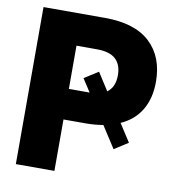

<svg xmlns="http://www.w3.org/2000/svg" viewBox="-81 -802 814 876"><g transform="rotate(10 325.5 -364.0)"><path d="M50.3 0V-727.5H335.9Q473.6 -727.5 544.2 -661.9Q614.7 -596.2 614.7 -480Q614.7 -404.8 583 -350.6Q551.3 -296.4 488.3 -268.1L541.5 -185.5L477.5 -144.5L412.6 -245.1Q374.5 -238.3 330.6 -238.3H229V0ZM351.1 -481 403.3 -399.4Q438.5 -424.3 438.5 -480Q438.5 -528.3 410.9 -554.2Q383.3 -580.1 323.2 -580.1H229V-379.9H323.2Q324.2 -379.9 325.2 -379.9L286.1 -439.9Z"/></g></svg>

Font: Inter Display Extra Bold
Style: Regular
Weight: 800
Designer: Rasmus Andersson
Foundry: rsms
Version: Version 4.000;git-4fc901f